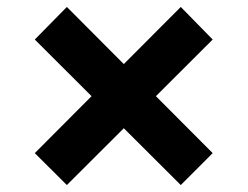

<svg xmlns="http://www.w3.org/2000/svg" viewBox="-20 -570 720 558"><path d="M505.4 -32.2 339.8 -197.3 174.3 -32.2 81.1 -125 246.1 -290.5 81.1 -455.1 174.3 -549.8 339.8 -383.8 505.4 -549.8 598.1 -455.1 433.1 -290.5 598.1 -125Z"/></svg>

Font: Konkhmer Sleokchher
Style: Regular
Weight: 400
Designer: Suon May Sophanith
Version: Version 1.000; ttfautohint (v1.8.4.7-5d5b);gftools[0.9.23]